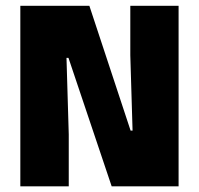

<svg xmlns="http://www.w3.org/2000/svg" viewBox="-20 -660 704 680"><path d="M52 -639.5H296.5L442.5 -197.5H449.5L441.5 -464.5V-639.5H612.5V0H375.5L222.5 -455H215.5L223.5 -184V0H52Z"/></svg>

Font: Anek Malayalam ExtraBold
Style: Regular
Weight: 800
Version: Version 1.003